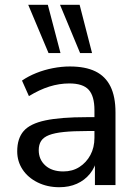

<svg xmlns="http://www.w3.org/2000/svg" viewBox="-20 -774 573 803"><path d="M228 9Q178 9 137.5 -11Q97 -31 74.5 -65Q52 -99 52 -141Q52 -195 79 -226Q106 -257 170 -270.5Q234 -284 342 -284H389V-226H344Q286 -226 247 -222Q208 -218 185 -209Q162 -200 152 -184.5Q142 -169 142 -146Q142 -107 169.5 -82Q197 -57 245 -57Q283 -57 312 -75.5Q341 -94 358 -125.5Q375 -157 375 -198V-313Q375 -372 351 -398.5Q327 -425 270 -425Q228 -425 186.5 -412Q145 -399 101 -372L72 -437Q98 -455 131.5 -468.5Q165 -482 201.5 -489Q238 -496 272 -496Q337 -496 379 -475.5Q421 -455 442 -412.5Q463 -370 463 -304V0H377V-111H386Q378 -74 356 -47Q334 -20 301.5 -5.5Q269 9 228 9ZM315 -552 231 -754H313L365 -552ZM183 -552 98 -754H180L233 -552Z"/></svg>

Font: Nunito Sans 12pt Medium
Style: Regular
Weight: 500
Designer: Vernon Adams
Foundry: Vernon Adams
Version: Version 3.101;gftools[0.9.27]